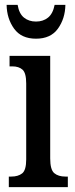

<svg xmlns="http://www.w3.org/2000/svg" viewBox="-20 -764 308 784"><path d="M16 0V-43H26Q54 -43 70.5 -56Q87 -69 87 -113V-423Q87 -466 72 -479.5Q57 -493 30 -493H19V-536H185V-117Q185 -71 201.5 -57Q218 -43 247 -43H257V0ZM127 -606Q67 -606 37.5 -647Q8 -688 7 -744H52Q58 -708 78 -692Q98 -676 127 -676Q156 -676 176 -692Q196 -708 203 -744H247Q246 -688 216.5 -647Q187 -606 127 -606Z"/></svg>

Font: Noto Serif ExtraCondensed Medium
Style: Regular
Weight: 500
Width: 2
Designer: Monotype Design Team
Foundry: Monotype Imaging Inc.
Version: Version 2.015